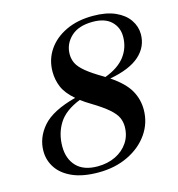

<svg xmlns="http://www.w3.org/2000/svg" viewBox="-109 -822 860 929"><g transform="rotate(-15 321.0 -357.5)"><path d="M560.5 -226Q560.5 -159.5 523.2 -105.5Q486 -51.5 420.5 -19.8Q355 12 271.5 12Q193.5 12 142 -10.8Q90.5 -33.5 65 -71.8Q39.5 -110 39.5 -156Q39.5 -224 87.5 -279.2Q135.5 -334.5 254.5 -366Q212.5 -402 197 -438.5Q181.5 -475 181.5 -516Q181.5 -576 213.5 -623.8Q245.5 -671.5 303.5 -699.2Q361.5 -727 439 -727Q506.5 -727 551.5 -706.8Q596.5 -686.5 619 -653.2Q641.5 -620 641.5 -581.5Q641.5 -518.5 592.8 -474.8Q544 -431 443 -412.5Q509 -368 534.8 -323Q560.5 -278 560.5 -226ZM416 -429.5Q419 -427.5 422 -425.5Q490.5 -451 523 -494Q555.5 -537 555.5 -592.5Q555.5 -639 523.8 -669.2Q492 -699.5 431.5 -699.5Q359.5 -699.5 321.5 -663.2Q283.5 -627 283.5 -576Q283.5 -551.5 294 -530.2Q304.5 -509 333 -485.2Q361.5 -461.5 416 -429.5ZM133.5 -154.5Q133.5 -92.5 169.2 -55Q205 -17.5 274.5 -17.5Q325 -17.5 364.8 -36.8Q404.5 -56 427.5 -90.5Q450.5 -125 450.5 -170Q450.5 -194 440.8 -215.5Q431 -237 403 -261.5Q375 -286 320.5 -319Q294.5 -334.5 273.5 -350.5Q196.5 -320 165 -269.5Q133.5 -219 133.5 -154.5Z"/></g></svg>

Font: Newsreader Display SemiBold
Style: Italic
Weight: 600
Italic angle: -17°
Designer: Hugues Gentile
Foundry: Production Type
Version: Version 1.001